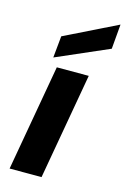

<svg xmlns="http://www.w3.org/2000/svg" viewBox="-117 -816 571 871"><g transform="rotate(15 168.5 -380.5)"><path d="M20 0 108 -499H258L170 0ZM81 -538 91 -640 337 -761 327 -645Z"/></g></svg>

Font: DM Sans 20pt Black
Style: Italic
Weight: 900
Italic angle: -10°
Version: Version 4.004;gftools[0.9.30]